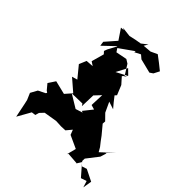

<svg xmlns="http://www.w3.org/2000/svg" viewBox="-320 -1312 1590 1590"><g transform="rotate(45 474.5 -517.5)"><path d="M251 -1066 221 -1064 283 -972 200 -877 206 -837 307 -933 319 -923 445 -1012 443 -998 495 -1025 527 -998 651 -967 679 -986 705 -1036C668 -1066 631 -1096 592 -1124L534 -1097L438 -1089L430 -1039L481 -1127L430 -1087L378 -1078L320 -1065L235 -1075ZM545 -825 529 -797 470 -891 436 -912 339 -893 311 -935 268 -855 258 -828 277 -807 246 -696 281 -673 215 -668 188 -604 270 -504 222 -490 326 -400 275 -342 156 -371 115 -309 155 -261 218 -217 181 -269 165 -240 103 -209 70 -149 95 -91 103 -56 129 71 195 -46 231 -51 251 -121 225 -68 273 -119 388 -138 449 -135 497 -137 537 -185 554 -141 667 -89 646 -7 653 -18 758 -10 753 -4 780 -49 868 52 918 35 936 92 949 13 848 -37 801 -22 775 -57 776 -85 856 -188 873 -243 863 -239 931 -307 820 -204 798 -242C779 -267 758 -291 740 -318L676 -395L678 -422L627 -474L586 -562L653 -540C628 -570 603 -598 580 -630L594 -645L559 -730L510 -785L545 -822L449 -772L500 -869ZM551 -330 517 -349 432 -322 318 -391 440 -394 452 -375 456 -505 507 -559 502 -439 543 -427 480 -348 572 -306Z"/></g></svg>

Font: Hussar Lance
Style: ExBd
Weight: 700
Foundry: Cannot Into Space Fonts, PlusOne Fonts
Version: Version 2.270